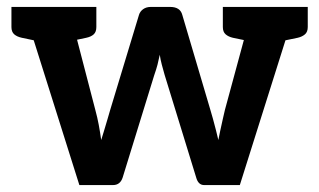

<svg xmlns="http://www.w3.org/2000/svg" viewBox="-20 -534 921 554"><path d="M209 0 47 -514H148Q178 -514 184 -490L255 -217Q261 -195 265 -173.5Q269 -152 272 -130Q275 -140 280 -156Q285 -172 290 -189.5Q295 -207 298 -217L381 -491Q384 -501 393 -507.5Q402 -514 415 -514H471Q500 -514 506 -491L587 -217Q590 -208 594.5 -191Q599 -174 603.5 -157Q608 -140 610 -130Q612 -140 615.5 -157Q619 -174 623 -191Q627 -208 629 -217L703 -490Q706 -501 715.5 -507.5Q725 -514 738 -514H834L672 0H569Q552 0 546 -22L455 -318Q451 -332 447 -347Q443 -362 441 -376Q438 -361 434.5 -347.5Q431 -334 425 -317L334 -22Q327 0 306 0ZM129 -481V-514H204V-481ZM689 -481V-514H763V-481ZM113 -514 100 -413 43 -425Q29 -428 21 -435Q13 -442 13 -456V-514ZM258 -514V-456Q258 -442 250.5 -435Q243 -428 229 -425L172 -413L159 -514ZM722 -514 710 -413 652 -425Q639 -428 631 -435Q623 -442 623 -456V-514ZM868 -514V-456Q868 -442 860 -435Q852 -428 839 -425L781 -413L769 -514Z"/></svg>

Font: Aleo
Style: Bold
Weight: 700
Designer: Alessio Laiso
Foundry: Alessio Laiso
Version: Version 2.001;gftools[0.9.29]